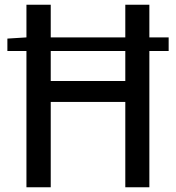

<svg xmlns="http://www.w3.org/2000/svg" viewBox="-20 -786 740 806"><path d="M688 -629H607V-766H506V-629H193V-766H91V-629L11 -624V-572H91V0H193V-358H506V0H607V-572H688ZM506 -446H193V-572H506Z"/></svg>

Font: Kawkab Mono Light
Style: Bold
Weight: 400
Monospace: yes
Designer: Abdullah Arif
Foundry: Abdullah Arif
Version: Version 1.000;PS 000.500;hotconv 1.0.88;makeotf.lib2.5.64775